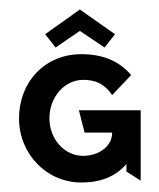

<svg xmlns="http://www.w3.org/2000/svg" viewBox="-20 -380 335 404"><path d="M276 -148H146L158 -101H216C216 -70 185 -52 155 -52C116 -52 84 -87 84 -131C84 -176 116 -212 155 -212C180 -212 200 -204 216 -180L256 -222C232 -250 199 -266 151 -266C74 -266 20 -207 20 -131C20 -56 78 4 151 4C191 4 223 -8 246 -35V-19L276 0ZM75 -308 97 -280 148 -315 200 -280 222 -308 148 -360Z"/></svg>

Font: Hussar Tani
Style: Dwa
Weight: 700
Foundry: Cannot Into Space Fonts
Version: Version 0.92